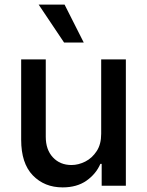

<svg xmlns="http://www.w3.org/2000/svg" viewBox="-20 -802 634 829"><path d="M250.4 7.1Q171.9 7.1 121.6 -44.9Q71.4 -96.9 71.4 -198.5V-545.5H177.6V-211.3Q177.6 -155.5 208.5 -122.5Q239.3 -89.5 288.7 -89.5Q318.5 -89.5 348.2 -104.4Q377.8 -119.3 397.7 -149.9Q416.9 -179.3 416.9 -224.4V-545.5H523.4V0H419V-94.5H413.4Q394.5 -50.8 353.2 -21.8Q311.8 7.1 250.4 7.1ZM341.6 -618.3H256.7L147 -782H258.9Z"/></svg>

Font: Linik Sans Medium
Style: Regular
Weight: 500
Designer: Rasmus Andersson (font), Cristiano Sobral (main changes)
Foundry: rsms
Version: Version 3.018;June 1, 2022;FontCreator 14.0.0.2814 64-bit; t